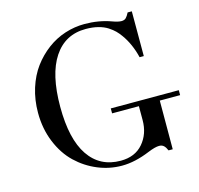

<svg xmlns="http://www.w3.org/2000/svg" viewBox="-106 -826 986 953"><g transform="rotate(-15 387.5 -350.0)"><path d="M71.3 -347.7Q71.3 -414.1 89.8 -472.9Q108.4 -531.7 140.6 -575.2Q172.9 -618.7 215.3 -650.4Q257.8 -682.1 307.1 -698Q356.4 -713.9 407.2 -713.9Q481 -713.9 543.9 -690.9Q572.8 -680.2 589.8 -680.2Q604.5 -680.2 612.8 -688.2Q621.1 -696.3 629.9 -713.9H651.4V-483.9H629.9Q612.3 -556.2 574.7 -607.9Q563.5 -623.5 551.3 -635.7Q539.1 -647.9 519.3 -660.9Q499.5 -673.8 470.9 -681.2Q442.4 -688.5 407.2 -688.5Q301.3 -688.5 243.4 -601.3Q185.5 -514.2 185.5 -347.7Q185.5 -181.6 243.2 -96.7Q300.8 -11.7 407.2 -11.7Q481 -11.7 522.2 -59.8Q563.5 -107.9 563.5 -178.7V-250H425.8V-275.4H775.4V-250H670.9L670.4 0H648.9Q642.1 -16.6 633.1 -25.1Q624 -33.7 608.9 -33.7Q588.9 -33.7 551.8 -18.6Q474.1 13.7 407.2 13.7Q342.8 13.7 283 -11.2Q223.1 -36.1 175.8 -81.3Q128.4 -126.5 99.9 -195.8Q71.3 -265.1 71.3 -347.7Z"/></g></svg>

Font: Theano Didot
Style: Regular
Weight: 400
Designer: Alexey Kryukov
Version: Version 2.0